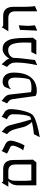

<svg xmlns="http://www.w3.org/2000/svg" viewBox="970 -1466 543 2522"><g transform="rotate(-90 1241.0 -204.5)"><path d="M401 -298Q404 -54 405 -42L370 2H68V-232Q68 -289 87.5 -322Q107 -355 126 -366H50L105 -456Q110 -434 130 -434H279Q401 -434 401 -298ZM132 -64H342V-273Q342 -366 256 -366H162Q146 -360 138 -337Q130 -314 129 -295.5Q128 -277 128 -246V-134Q129 -90 132 -64Z M565 -343Q495 -375 485 -384L520 -456Q523 -448 532.5 -442.5Q542 -437 584 -417Q589 -415 592 -413.5Q595 -412 600 -409.5Q605 -407 609 -405Q655 -382 655 -337Q655 -304 633.5 -243.5Q612 -183 592 -153L526 -172Q542 -182 565.5 -232Q589 -282 589 -307Q589 -334 565 -343Z M1013 -425Q1029 -416 1037 -410.5Q1045 -405 1057 -386Q1069 -367 1069 -344Q1069 -266 1048 -177.5Q1027 -89 998 -52Q974 -22 882 5.5Q790 33 700 47L740 -30Q819 -37 901 -56Q883 -71 864 -101.5Q845 -132 836 -159Q831 -176 819.5 -224.5Q808 -273 799 -297Q792 -318 783.5 -332.5Q775 -347 771.5 -352Q768 -357 756 -368.5Q744 -380 740 -384L775 -456Q778 -446 789 -436Q800 -426 812 -418Q824 -410 837.5 -390Q851 -370 858 -343Q866 -313 881.5 -252.5Q897 -192 909.5 -147Q922 -102 934 -65Q960 -74 971 -81Q1002 -146 1002 -303Q1002 -312 1000.5 -320.5Q999 -329 995.5 -336Q992 -343 988.5 -348.5Q985 -354 979.5 -358.5Q974 -363 970.5 -366Q967 -369 960.5 -372.5Q954 -376 951 -377.5Q948 -379 942 -382L936 -384L971 -456Q976 -444 1013 -425Z M1430 -441Q1484 -441 1516.5 -404.5Q1549 -368 1549 -294Q1549 -149 1486 -70.5Q1423 8 1306 8Q1268 8 1242 -9L1202 -298Q1198 -326 1190.5 -340Q1183 -354 1166 -366.5Q1149 -379 1144 -384L1179 -456Q1183 -446 1202 -433.5Q1221 -421 1239 -399.5Q1257 -378 1261 -342L1292 -68Q1317 -62 1345 -62Q1421 -62 1455 -85Q1468 -100 1475.5 -156.5Q1483 -213 1483 -275Q1483 -368 1418 -368Q1372 -368 1328 -329L1361 -413Q1386 -441 1430 -441Z M2004 -147Q2004 -97 2007 -42L1972 2H1786L1819 -64H1942Q1944 -112 1944 -153Q1944 -201 1940 -236Q1936 -271 1926 -303Q1916 -335 1895.5 -351.5Q1875 -368 1845 -368Q1806 -368 1779 -349.5Q1752 -331 1742 -299V-295Q1742 -220 1714 -16L1647 13Q1681 -149 1681 -262Q1681 -285 1678 -302Q1675 -319 1667 -332.5Q1659 -346 1655 -352Q1651 -358 1638.5 -370Q1626 -382 1624 -384L1659 -456Q1663 -446 1678 -432Q1693 -418 1709.5 -397.5Q1726 -377 1734 -351Q1747 -383 1782.5 -412Q1818 -441 1860 -441Q1891 -441 1914.5 -430.5Q1938 -420 1953.5 -399.5Q1969 -379 1979.5 -354Q1990 -329 1995 -293.5Q2000 -258 2002 -224.5Q2004 -191 2004 -147Z M2172 -434H2291Q2413 -434 2413 -298V-134Q2415 -66 2422 -16L2354 13V-273Q2354 -366 2268 -366H2092L2147 -456Q2152 -434 2172 -434ZM2170 -229Q2169 -212 2167 -181.5Q2165 -151 2164 -132Q2163 -113 2164 -81.5Q2165 -50 2170 -16L2100 13L2110 -213Z"/></g></svg>

Font: Bellefair
Style: Regular
Weight: 400
Designer: Nick Shinn, Liron Lavi Turkenic
Foundry: Shinntype
Version: Version 1.003;PS 001.003;hotconv 1.0.88;makeotf.lib2.5.64775